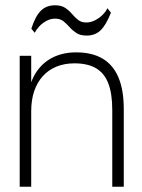

<svg xmlns="http://www.w3.org/2000/svg" viewBox="-20 -706 538 726"><path d="M54.5 0V-495H98V-334L85 -330.5Q89 -386 112.5 -425.8Q136 -465.5 175.8 -486.8Q215.5 -508 268 -508Q328.5 -508 368.2 -484.2Q408 -460.5 428 -413Q448 -365.5 448 -293.5V0H404.5V-290Q404.5 -352 389.5 -390.8Q374.5 -429.5 343 -448Q311.5 -466.5 261.5 -466.5Q223.5 -466.5 193.2 -454Q163 -441.5 141.8 -418Q120.5 -394.5 109.2 -361Q98 -327.5 98 -285.5V0ZM307.5 -571.5Q283.5 -571.5 268.8 -581.2Q254 -591 243 -603.5Q232 -616 219.8 -625.8Q207.5 -635.5 188.5 -635.5Q171.5 -635.5 156 -627.2Q140.5 -619 129 -606.8Q117.5 -594.5 111.5 -582L98.5 -597.5Q113.5 -644.5 134.2 -665.2Q155 -686 188 -686Q212 -686 226.5 -676.2Q241 -666.5 252 -653.5Q263 -640.5 275.2 -630.8Q287.5 -621 306 -621Q323 -621 339.2 -629.2Q355.5 -637.5 368 -650Q380.5 -662.5 386 -675L399.5 -658Q381 -611 360.2 -591.2Q339.5 -571.5 307.5 -571.5Z"/></svg>

Font: Russolo 10pt ExtraLight
Style: Regular
Weight: 200
Designer: Micah Stupak-Hahn
Version: Version 1.000